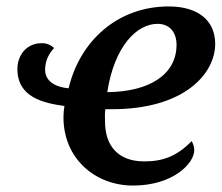

<svg xmlns="http://www.w3.org/2000/svg" viewBox="-20 -566 688 596"><path d="M393 10C516 10 583 -58 583 -100C583 -110 580 -119 575 -128C529 -81 486 -65 428 -65C345 -65 306 -115 306 -189C306 -210 305 -208 307 -227H328C552 -227 648 -337 648 -430C648 -502 595 -546 504 -546C345 -546 228 -439 193 -292C146 -296 120 -318 120 -349C120 -380 134 -402 148 -417C138 -426 126 -432 110 -432C60 -432 34 -392 34 -352C34 -263 116 -246 180 -237C178 -222 177 -216 177 -202C177 -73 276 10 393 10ZM469 -492C508 -492 528 -464 528 -427C528 -334 443 -281 313 -280C335 -423 405 -492 469 -492Z"/></svg>

Font: Noto Serif Semi
Style: Italic
Weight: 600
Italic angle: -12°
Designer: Monotype Design Team
Foundry: Monotype Imaging Inc.
Version: Version 1.901